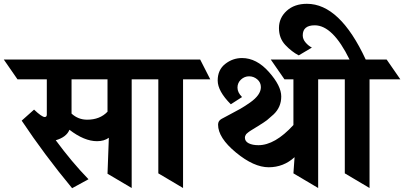

<svg xmlns="http://www.w3.org/2000/svg" viewBox="-101 -988 2124 1009"><path d="M409 -246Q342 -246 264 -306Q248 -267 192 -251Q275 -138 364 -46L278 1Q133 -174 13 -354L78 -412Q119 -373 134 -373Q145 -373 145 -386V-571H-9L-81 -675H681L753 -571H591V0L464 -75L471 -264Q446 -246 409 -246ZM275 -571V-391Q310 -359 357 -359Q424 -359 464 -401V-571Z M861 -571V0L731 -77V-571H637L584 -675H951L1004 -571Z M1337 -387Q1314 -366 1302 -356.5Q1290 -347 1256 -326Q1222 -305 1219.5 -303.5Q1217 -302 1211 -298Q1205 -294 1203.5 -292.5Q1202 -291 1197 -287Q1192 -283 1191 -280Q1186 -273 1186 -265Q1186 -245 1206 -235Q1226 -225 1257 -225Q1344 -225 1441 -331V-571H1394L1322 -675H1661L1733 -571H1571V0L1441 -77L1447 -162Q1389 -109 1311 -109Q1233 -109 1139 -186.5Q1045 -264 1045 -333Q1045 -353 1063 -363Q1073 -369 1106 -386Q1139 -403 1162.5 -416.5Q1186 -430 1213 -449Q1270 -489 1270 -530Q1270 -555 1251 -571Q1232 -587 1208 -587Q1184 -587 1165.5 -570Q1147 -553 1147 -527.5Q1147 -502 1171 -478L1112 -440Q1043 -509 1043 -565Q1043 -621 1082.5 -652Q1122 -683 1171 -683Q1247 -683 1312 -610Q1377 -537 1377 -481Q1377 -425 1337 -387Z M1841 -571V0L1711 -77V-571H1621L1549 -675H1736Q1648 -855 1553 -855Q1490 -855 1490 -802Q1490 -782 1505 -764.5Q1520 -747 1538 -738L1469 -697Q1432 -716 1398.5 -751.5Q1365 -787 1365 -840.5Q1365 -894 1405.5 -931Q1446 -968 1512 -968Q1685 -968 1821 -675H1931L2003 -571Z"/></svg>

Font: Halant
Style: Bold
Weight: 700
Designer: Hitesh Malaviya (Devanagari), Satya Rajpurohit (Latin)
Foundry: Indian Type Foundry
Version: Version 1.101;PS 1.0;hotconv 1.0.78;makeotf.lib2.5.61930; tt